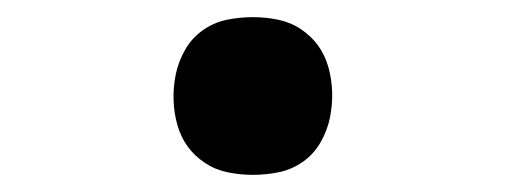

<svg xmlns="http://www.w3.org/2000/svg" viewBox="-20 -437 590 224"><path d="M275 -233Q260 -233 245.5 -236Q231 -239 219 -247Q207 -255 199 -266Q191 -277 187 -291Q183 -305 182.5 -320Q182 -335 185 -350Q188 -365 196 -379Q204 -393 217 -402Q230 -411 245 -414Q260 -417 275 -417Q290 -417 304.5 -414Q319 -411 331 -403Q343 -395 351 -384Q359 -373 363 -359Q367 -345 367.5 -330Q368 -315 365 -300Q362 -285 354 -271Q346 -257 333 -248Q320 -239 305 -236Q290 -233 275 -233Z"/></svg>

Font: Lode Dark
Style: Bold Italic
Weight: 700
Italic angle: -11°
Monospace: yes
Designer: Belleve Invis
Foundry: Belleve Invis
Version: Version 29.2.0; ttfautohint (v1.8.3)